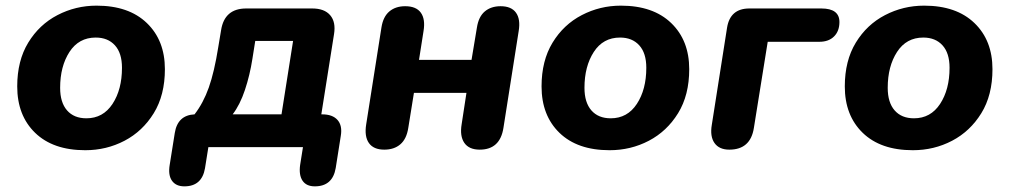

<svg xmlns="http://www.w3.org/2000/svg" viewBox="-20 -521 3575 680"><path d="M282 11Q168 11 104.5 -50.5Q41 -112 41 -215Q41 -306 80 -370Q119 -434 183.5 -467.5Q248 -501 322 -501Q436 -501 500 -439.5Q564 -378 564 -276Q564 -184 524.5 -120Q485 -56 421 -22.5Q357 11 282 11ZM286 -102Q345 -102 378.5 -153Q412 -204 412 -281Q412 -333 387 -360.5Q362 -388 319 -388Q259 -388 226 -337Q193 -286 193 -210Q193 -158 217.5 -130Q242 -102 286 -102Z M633 139Q603 139 589 119Q575 99 581 63L599 -50Q609 -113 669 -116Q700 -156 719.5 -211Q739 -266 753 -354L763 -414Q775 -491 852 -491H1086Q1129 -491 1149.5 -467Q1170 -443 1163 -400L1118 -116H1121Q1158 -116 1175.5 -96Q1193 -76 1187 -40L1169 74Q1158 139 1095 139Q1065 139 1051.5 119Q1038 99 1043 63L1053 0H718L706 75Q695 139 633 139ZM804 -116H977L1018 -376H884L874 -313Q865 -255 847.5 -202.5Q830 -150 804 -116Z M1341 9Q1303 9 1286.5 -14.5Q1270 -38 1277 -81L1331 -424Q1337 -462 1359 -480.5Q1381 -499 1415 -499Q1454 -499 1470.5 -476Q1487 -453 1480 -411L1464 -309H1650L1669 -423Q1675 -462 1697 -480.5Q1719 -499 1753 -499Q1791 -499 1807.5 -476Q1824 -453 1817 -411L1763 -68Q1751 9 1679 9Q1641 9 1624.5 -15Q1608 -39 1615 -81L1632 -192H1446L1426 -68Q1420 -29 1398 -10Q1376 9 1341 9Z M2139 11Q2025 11 1961.5 -50.5Q1898 -112 1898 -215Q1898 -306 1937 -370Q1976 -434 2040.5 -467.5Q2105 -501 2179 -501Q2293 -501 2357 -439.5Q2421 -378 2421 -276Q2421 -184 2381.5 -120Q2342 -56 2278 -22.5Q2214 11 2139 11ZM2143 -102Q2202 -102 2235.5 -153Q2269 -204 2269 -281Q2269 -333 2244 -360.5Q2219 -388 2176 -388Q2116 -388 2083 -337Q2050 -286 2050 -210Q2050 -158 2074.5 -130Q2099 -102 2143 -102Z M2563 9Q2527 9 2510.5 -14.5Q2494 -38 2501 -79L2555 -423Q2566 -491 2634 -491H2889Q2953 -491 2953 -443Q2953 -411 2934 -392Q2915 -373 2882 -373H2699L2650 -68Q2638 9 2563 9Z M3213 11Q3099 11 3035.5 -50.5Q2972 -112 2972 -215Q2972 -306 3011 -370Q3050 -434 3114.5 -467.5Q3179 -501 3253 -501Q3367 -501 3431 -439.5Q3495 -378 3495 -276Q3495 -184 3455.5 -120Q3416 -56 3352 -22.5Q3288 11 3213 11ZM3217 -102Q3276 -102 3309.5 -153Q3343 -204 3343 -281Q3343 -333 3318 -360.5Q3293 -388 3250 -388Q3190 -388 3157 -337Q3124 -286 3124 -210Q3124 -158 3148.5 -130Q3173 -102 3217 -102Z"/></svg>

Font: Nunito ExtraBold
Style: Italic
Weight: 800
Italic angle: -9°
Designer: Vernon Adams
Foundry: Vernon Adams
Version: Version 3.601; ttfautohint (v1.8.2.53-6de2)